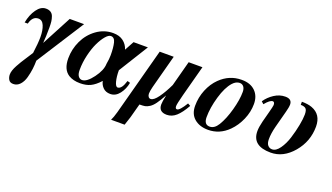

<svg xmlns="http://www.w3.org/2000/svg" viewBox="-62 -908 2697 1558"><g transform="rotate(20 1286.5 -128.5)"><path d="M461 -449 198 -38Q198 -3 193.5 33.5Q189 70 178 111Q167 152 143 178Q119 204 86 204Q57 204 45.5 184Q34 164 34 141Q34 124 40.5 104Q47 84 60.5 59Q74 34 86 14.5Q98 -5 119.5 -37.5Q141 -70 152 -88Q164 -176 164 -229Q164 -287 148 -326Q132 -365 98 -365Q47 -365 30 -297H3Q16 -366 50 -414Q84 -462 128 -462Q153 -462 169.5 -451.5Q186 -441 193.5 -420Q201 -399 203.5 -378.5Q206 -358 206 -327Q206 -247 201 -192L337 -449Z M1012 -449 854 -194Q854 -138 864.5 -98.5Q875 -59 892 -59Q927 -59 950 -136L974 -129Q964 -73 931.5 -31Q899 11 853 11Q814 11 790.5 -12.5Q767 -36 761 -68Q720 -23 682.5 -5Q645 13 593 13Q533 13 493 -12Q435 -49 435 -145Q435 -224 469 -296.5Q503 -369 567 -415.5Q631 -462 709 -462Q763 -462 797 -436Q831 -410 844 -368L888 -449ZM750 -285Q750 -352 740 -392.5Q730 -433 699 -433Q679 -433 654 -403.5Q629 -374 607 -328Q585 -282 569.5 -217Q554 -152 554 -88Q554 -52 567 -34.5Q580 -17 599 -17Q640 -17 690.5 -85Q741 -153 742 -209Q750 -253 750 -285Z M1474 -133 1497 -120Q1459 -52 1422.5 -19.5Q1386 13 1342 13Q1272 13 1272 -51Q1272 -75 1284 -131H1283Q1255 -81 1234 -52Q1213 -23 1191.5 -9.5Q1170 4 1153.5 7Q1137 10 1106 10L1073 132Q1067 154 1049 205H932Q945 180 959 130L1114 -449H1235L1158 -160Q1148 -120 1148 -100Q1148 -84 1155.5 -73.5Q1163 -63 1175 -63Q1202 -63 1237.5 -112Q1273 -161 1306 -231L1364 -449H1483L1412 -183Q1390 -99 1390 -80Q1390 -57 1405 -57Q1428 -57 1474 -133Z M1817 -462H1821Q1894 -462 1936 -421Q1978 -380 1978 -311Q1978 -242 1949 -175.5Q1920 -109 1873 -62Q1798 13 1698 13Q1625 13 1579.5 -25.5Q1534 -64 1534 -135Q1534 -208 1561 -274Q1588 -340 1634 -385Q1713 -462 1817 -462ZM1859 -372Q1859 -400 1846.5 -416.5Q1834 -433 1812 -433Q1780 -433 1752 -402Q1709 -354 1681 -257.5Q1653 -161 1653 -80Q1653 -16 1702 -16Q1743 -16 1773 -65Q1809 -124 1834 -214.5Q1859 -305 1859 -372Z M2337 -435V-462Q2390 -462 2425 -449Q2514 -416 2514 -311Q2514 -183 2431 -85Q2348 13 2239 13Q2079 13 2079 -115Q2079 -149 2092 -201L2116 -292Q2130 -344 2131 -358Q2131 -385 2114 -385Q2090 -385 2050 -336L2030 -354Q2058 -396 2103 -425.5Q2148 -455 2198 -455Q2255 -455 2255 -407Q2255 -384 2243 -340L2205 -196Q2189 -134 2189 -85Q2189 -50 2203.5 -33Q2218 -16 2241 -16Q2275 -16 2305.5 -59Q2336 -102 2354.5 -161.5Q2373 -221 2384 -278.5Q2395 -336 2395 -372Q2395 -411 2381 -423Q2367 -435 2337 -435Z"/></g></svg>

Font: STIX MathJax Main
Style: Bold Italic
Weight: 700
Italic angle: -16.33°
Designer: MicroPress Inc., with final additions and corrections provided by Coen Hoffman, Elsevier (retired)
Version: Version 1.1.1